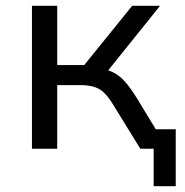

<svg xmlns="http://www.w3.org/2000/svg" viewBox="-20 -512 637 661"><path d="M509 129V0H473V-67H585V129ZM90 0V-492H177V-288H270L435 -492H531L339 -253L320 -277Q350 -273 371.5 -262Q393 -251 412 -229Q431 -207 453 -171L557 0H463L373 -146Q357 -173 342 -189Q327 -205 307 -212Q287 -219 257 -219H177V0Z"/></svg>

Font: Nunito Sans 9pt
Style: Regular
Weight: 400
Version: Version 3.101;gftools[0.9.27]